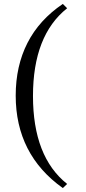

<svg xmlns="http://www.w3.org/2000/svg" viewBox="-20 -774 437 978"><path d="M300 -754 322 -732Q148 -594 148 -285Q148 25 322 163L300 184Q60 13 60 -287Q60 -438 120 -555.5Q180 -673 300 -754Z"/></svg>

Font: Tiro Tamil
Style: Regular
Weight: 400
Designer: Tamil: Fernando Mello & Fiona Ross. Latin: John Hudson.
Foundry: Tiro Typeworks Ltd.
Version: Version 1.52